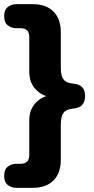

<svg xmlns="http://www.w3.org/2000/svg" viewBox="-20 -725 454 925"><path d="M58 180Q36 180 18 166.5Q0 153 0 122Q0 91 18 77.5Q36 64 58 64H80Q121 64 121 21V-144Q121 -199 154 -231.5Q187 -264 221 -264V-260Q187 -260 154 -292.5Q121 -325 121 -380V-546Q121 -589 80 -589H58Q36 -589 18 -602.5Q0 -616 0 -647Q0 -678 18 -691.5Q36 -705 58 -705H138Q202 -705 237.5 -669.5Q273 -634 273 -570V-399Q273 -360 286 -342.5Q299 -325 333 -322Q390 -318 390 -263Q390 -206 333 -202Q299 -199 286 -181.5Q273 -164 273 -125V45Q273 109 237.5 144.5Q202 180 138 180Z"/></svg>

Font: Nunito VF Beta Light
Style: Regular
Weight: 300
Designer: Vernon Adams
Foundry: newtypography
Version: Version 3.001